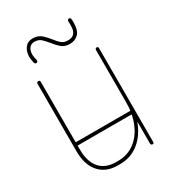

<svg xmlns="http://www.w3.org/2000/svg" viewBox="-170 -767 764 859"><g transform="rotate(-30 212.5 -337.5)"><path d="M372 -9Q372 -5 370.5 -2.5Q369 0 365 0Q361 0 358.5 -2.5Q356 -5 356 -9V-493Q356 -496 358.5 -498.5Q361 -501 365 -501Q369 -501 370.5 -498.5Q372 -496 372 -493ZM356 -224Q356 -228 358.5 -230.5Q361 -233 365 -233Q369 -233 370.5 -230.5Q372 -228 372 -224Q372 -158 349.5 -106.5Q327 -55 287 -25.5Q247 4 194 4H183Q122 4 88 -35Q54 -74 54 -143V-493Q54 -496 56.5 -498.5Q59 -501 63 -501Q67 -501 69 -498.5Q71 -496 71 -493V-143Q71 -80 100 -46.5Q129 -13 183 -13H194Q242 -13 278.5 -39.5Q315 -66 335.5 -114Q356 -162 356 -224ZM63 -163Q59 -163 56.5 -165.5Q54 -168 54 -171Q54 -175 56.5 -177.5Q59 -180 63 -180H360Q364 -180 366.5 -177.5Q369 -175 369 -171Q369 -168 366.5 -165.5Q364 -163 360 -163ZM313 -665Q313 -669 315.5 -672Q318 -675 322 -675Q325 -675 327.5 -672.5Q330 -670 330 -667Q331 -662 331 -657.5Q331 -653 331 -649Q331 -609 314 -591.5Q297 -574 269 -574Q242 -574 225.5 -589Q209 -604 196 -621Q183 -637 170 -649.5Q157 -662 135 -662Q118 -662 108.5 -649.5Q99 -637 99 -617Q99 -610 100.5 -602Q102 -594 104 -586Q104 -586 104 -585Q104 -584 104 -584Q104 -579 101.5 -577Q99 -575 96 -575Q92 -575 90 -577Q88 -579 87 -581Q85 -590 83.5 -598Q82 -606 82 -614Q82 -642 96 -660.5Q110 -679 135 -679Q163 -679 180 -664Q197 -649 210 -632Q223 -615 235.5 -603.5Q248 -592 269 -592Q293 -592 302.5 -604.5Q312 -617 313 -634Q314 -651 313 -665Z"/></g></svg>

Font: Libertine-Super Thin
Style: Regular
Weight: 100
Designer: Bastien Sozeau
Foundry: NBR — Bastien Sozeau
Version: Version 2.003;gftools[0.9.33]